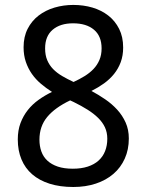

<svg xmlns="http://www.w3.org/2000/svg" viewBox="-20 -745 591 775"><path d="M275.9 -725.1Q316.9 -725.1 353.3 -714.4Q389.6 -703.6 417.2 -682.1Q444.8 -660.6 460.9 -628.4Q477.1 -596.2 477.1 -553.2Q477.1 -520.5 467.3 -494.1Q457.5 -467.8 440.4 -446.5Q423.3 -425.3 399.9 -408.4Q376.5 -391.6 349.1 -377.9Q377.4 -362.8 404.5 -344.2Q431.6 -325.7 452.9 -302.5Q474.1 -279.3 487.1 -250.5Q500 -221.7 500 -186Q500 -141.1 483.6 -104.7Q467.3 -68.4 437.7 -43Q408.2 -17.6 366.9 -3.9Q325.7 9.8 275.9 9.8Q222.2 9.8 180.4 -3.4Q138.7 -16.6 110.1 -41.3Q81.5 -65.9 66.7 -101.6Q51.8 -137.2 51.8 -182.1Q51.8 -218.8 62.7 -248Q73.7 -277.3 92.3 -300.8Q110.8 -324.2 136.2 -342.3Q161.6 -360.4 189.9 -374Q166 -389.2 145 -407Q124 -424.8 108.6 -446.8Q93.3 -468.8 84.2 -495.4Q75.2 -522 75.2 -554.2Q75.2 -596.7 91.6 -628.7Q107.9 -660.6 135.7 -682.1Q163.6 -703.6 200 -714.4Q236.3 -725.1 275.9 -725.1ZM139.2 -181.2Q139.2 -155.3 147 -133.5Q154.8 -111.8 171.4 -96.4Q188 -81.1 213.4 -72.5Q238.8 -64 273.9 -64Q308.1 -64 334.2 -72.5Q360.4 -81.1 377.9 -96.9Q395.5 -112.8 404.3 -135.3Q413.1 -157.7 413.1 -185.1Q413.1 -210.4 403.6 -231Q394 -251.5 376.2 -269Q358.4 -286.6 333.5 -302.2Q308.6 -317.9 277.8 -333L263.2 -339.8Q201.7 -310.5 170.4 -272.7Q139.2 -234.9 139.2 -181.2ZM274.9 -650.9Q223.1 -650.9 192.6 -625Q162.1 -599.1 162.1 -549.8Q162.1 -522 170.7 -502Q179.2 -481.9 194.3 -466.3Q209.5 -450.7 230.7 -438.2Q252 -425.8 276.9 -414.1Q300.3 -424.8 321 -437.5Q341.8 -450.2 357.2 -466.3Q372.6 -482.4 381.3 -502.9Q390.1 -523.4 390.1 -549.8Q390.1 -599.1 359.4 -625Q328.6 -650.9 274.9 -650.9Z"/></svg>

Font: Noto Sans Cham
Style: Regular
Weight: 400
Designer: Danh Hong
Foundry: Danh Hong
Version: Version 1.02